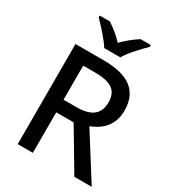

<svg xmlns="http://www.w3.org/2000/svg" viewBox="-220 -1130 1073 1186"><g transform="rotate(30 316.5 -536.5)"><path d="M261 -847H376C401 -892 463 -957 501 -994V-1007H428C393 -985 353 -953 317 -917C284 -953 244 -984 209 -1007H137V-994C174 -956 234 -892 261 -847ZM295 -780H95V-66H203V-355H327L499 -66H623L423 -383C494 -410 563 -464 563 -574C563 -712 477 -780 295 -780ZM288 -688C400 -688 452 -655 452 -570C452 -487 404 -445 293 -445H203V-688Z"/></g></svg>

Font: Noto Sans Malayalam UI Medium
Style: Regular
Weight: 500
Designer: Jelle Bosma - Monotype Design Team
Foundry: Monotype Imaging Inc.
Version: Version 2.104